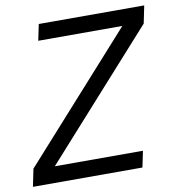

<svg xmlns="http://www.w3.org/2000/svg" viewBox="-94 -770 776 841"><g transform="rotate(-10 294.0 -349.0)"><path d="M487 -72 472 0H-15L1 -78L493 -626H119L134 -698H603L587 -620L95 -72Z"/></g></svg>

Font: Aneliza
Style: Italic
Weight: 400
Italic angle: -11.31°
Designer: Mike Abbink, Paul van der Laan, Pieter van Rosmalen
Foundry: Bold Monday
Version: Version 3.0